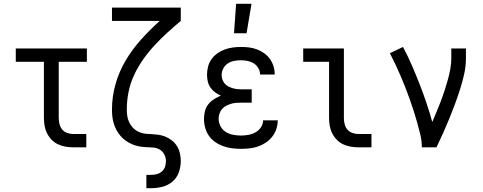

<svg xmlns="http://www.w3.org/2000/svg" viewBox="-20 -775 2540 1010"><path d="M366 0Q345 0 324.5 -3.5Q304 -7 285 -16Q266 -25 251.5 -40Q237 -55 227.5 -74Q218 -93 214.5 -113.5Q211 -134 211 -155V-450H63V-520H437V-450H289V-155Q289 -138 293 -122Q297 -106 307.5 -93.5Q318 -81 334 -75.5Q350 -70 366 -70H434V0Z M750 215V145H774Q790 145 805 141Q820 137 831.5 127Q843 117 848 102.5Q853 88 853 73Q853 54 844 37Q835 20 819 11Q803 2 784 1Q765 0 746.5 -1Q728 -2 709.5 -5.5Q691 -9 674 -16.5Q657 -24 641.5 -35Q626 -46 614 -60Q602 -74 593 -90.5Q584 -107 578.5 -125Q573 -143 571 -161.5Q569 -180 569 -198Q569 -267 588 -333.5Q607 -400 642 -458.5Q677 -517 723 -568Q769 -619 820 -665H569V-735H931V-665Q895 -635 860 -603Q825 -571 793 -536.5Q761 -502 733.5 -463Q706 -424 686 -381.5Q666 -339 656.5 -292.5Q647 -246 647 -198Q647 -182 649.5 -165Q652 -148 659 -133Q666 -118 677.5 -105Q689 -92 704 -84Q719 -76 735.5 -73Q752 -70 769 -70H770Q790 -69 810.5 -66.5Q831 -64 849.5 -56.5Q868 -49 884.5 -36Q901 -23 911.5 -5.5Q922 12 926.5 32Q931 52 931 72Q931 103 920.5 132Q910 161 887 180.5Q864 200 834.5 207.5Q805 215 774 215Z M1247 8Q1224 8 1200.5 5Q1177 2 1154.5 -6Q1132 -14 1112.5 -27.5Q1093 -41 1079.5 -60Q1066 -79 1059.5 -102.5Q1053 -126 1053 -149Q1053 -170 1058 -190Q1063 -210 1075.5 -226Q1088 -242 1105.5 -253Q1123 -264 1142 -272Q1126 -279 1111.5 -289.5Q1097 -300 1087 -314.5Q1077 -329 1073 -346.5Q1069 -364 1069 -381Q1069 -403 1074.5 -424.5Q1080 -446 1092.5 -463.5Q1105 -481 1123 -494Q1141 -507 1161.5 -514.5Q1182 -522 1203.5 -525Q1225 -528 1247 -528Q1269 -528 1290 -525.5Q1311 -523 1331 -515.5Q1351 -508 1369 -495.5Q1387 -483 1399.5 -465.5Q1412 -448 1418.5 -427.5Q1425 -407 1425 -386V-383H1348V-384Q1348 -402 1338.5 -417.5Q1329 -433 1314.5 -442Q1300 -451 1282.5 -454.5Q1265 -458 1247 -458Q1229 -458 1211 -454.5Q1193 -451 1178 -441Q1163 -431 1154.5 -414.5Q1146 -398 1146 -380Q1146 -368 1150 -356.5Q1154 -345 1162 -335.5Q1170 -326 1180.5 -320.5Q1191 -315 1202.5 -311.5Q1214 -308 1226 -306.5Q1238 -305 1250 -305H1304V-235H1250Q1236 -235 1222.5 -234Q1209 -233 1195.5 -229Q1182 -225 1169.5 -218.5Q1157 -212 1148 -201.5Q1139 -191 1134.5 -177.5Q1130 -164 1130 -150Q1130 -130 1140 -111Q1150 -92 1167.5 -81Q1185 -70 1206 -66Q1227 -62 1247 -62Q1267 -62 1286.5 -65.5Q1306 -69 1323.5 -78.5Q1341 -88 1352.5 -105Q1364 -122 1364 -142H1441V-141Q1441 -118 1433.5 -96Q1426 -74 1412 -56Q1398 -38 1378.5 -25Q1359 -12 1337.5 -4.5Q1316 3 1293 5.5Q1270 8 1247 8ZM1211 -600 1222 -755H1303L1277 -600Z M1866 0Q1845 0 1824.5 -3.5Q1804 -7 1785 -16Q1766 -25 1751.5 -40Q1737 -55 1727.5 -74Q1718 -93 1714.5 -113.5Q1711 -134 1711 -155V-450H1575V-520H1789V-155Q1789 -138 1793 -122Q1797 -106 1807.5 -93.5Q1818 -81 1834 -75.5Q1850 -70 1866 -70H1934V0Z M2199 0Q2199 -33 2191.5 -65Q2184 -97 2175 -129Q2166 -161 2156 -192Q2146 -223 2135 -254Q2124 -285 2112 -315.5Q2100 -346 2087 -376.5Q2074 -407 2060 -436.5Q2046 -466 2031 -495L2100 -528Q2125 -481 2146 -432.5Q2167 -384 2186.5 -334.5Q2206 -285 2223 -234.5Q2240 -184 2254 -133Q2265 -160 2276.5 -187Q2288 -214 2298.5 -241.5Q2309 -269 2318 -296.5Q2327 -324 2335 -352.5Q2343 -381 2348.5 -410Q2354 -439 2354 -468V-520H2431V-468Q2431 -427 2422 -386.5Q2413 -346 2400.5 -306.5Q2388 -267 2373.5 -228Q2359 -189 2343.5 -151Q2328 -113 2311 -75Q2294 -37 2276 0Z"/></svg>

Font: Iosevka Curly Slab
Style: Regular
Weight: 400
Monospace: yes
Designer: Belleve Invis
Foundry: Belleve Invis
Version: Version 22.1.2; ttfautohint (v1.8.4)